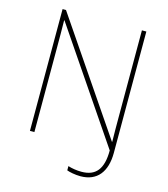

<svg xmlns="http://www.w3.org/2000/svg" viewBox="-128 -814 953 1087"><g transform="rotate(15 349.0 -270.0)"><path d="M445 174C543 174 594 108 594 -3V-714H568V-211C568 -165 568 -111 569 -61H567L123 -714H103V0H129V-502C129 -555 129 -597 128 -655H130L568 -10C568 99 528 148 444 148C415 148 386 143 365 136V161C380 167 414 174 445 174Z"/></g></svg>

Font: Noto Sans Georgian Thin
Style: Regular
Weight: 100
Designer: Monotype Design Team, Akaki Razmadze
Foundry: Google LLC
Version: Version 2.005